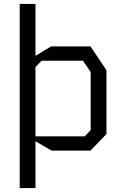

<svg xmlns="http://www.w3.org/2000/svg" viewBox="-20 -764 640 974"><path d="M80 -744V190H160V-47.5L241.5 0H439L520 -84V-408L439 -528.5H239L160 -480.5V-744ZM160 -424 191.5 -456H401L440 -398.5V-104L410 -72.5H160Z"/></svg>

Font: Kode
Style: Regular
Weight: 400
Monospace: yes
Designer: Isa Ozler
Foundry: Kadena LLC
Version: Version 1.000;gftools[0.9.28]